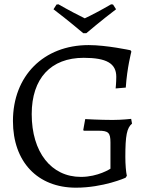

<svg xmlns="http://www.w3.org/2000/svg" viewBox="-20 -858 707 890"><path d="M366 -704H380C380 -704 453 -766 518 -815L504 -837L495 -838C447 -810 401 -786 373 -773C346 -786 298 -811 251 -838L242 -837L228 -815C293 -766 366 -704 366 -704ZM332 12C459 12 562 -34 562 -34L568 -43C564 -60 561 -96 561 -131C561 -230 568 -265 592 -285L588 -307C588 -307 545 -302 502 -302C443 -302 375 -306 375 -306L366 -256L368 -252H437C482 -252 492 -243 492 -198V-76C492 -76 435 -38 355 -38C217 -38 127 -153 127 -329C127 -495 216 -590 368 -590C474 -590 519 -564 519 -502C519 -475 516 -448 516 -448L563 -452C569 -544 589 -619 589 -619L585 -625C585 -625 474 -649 391 -649C182 -649 40 -506 40 -297C40 -108 154 12 332 12Z"/></svg>

Font: Alegreya SC
Style: Regular
Weight: 400
Designer: Juan Pablo del Peral
Foundry: Huerta Tipografica
Version: Version 2.007;PS 002.007;hotconv 1.0.88;makeotf.lib2.5.64775